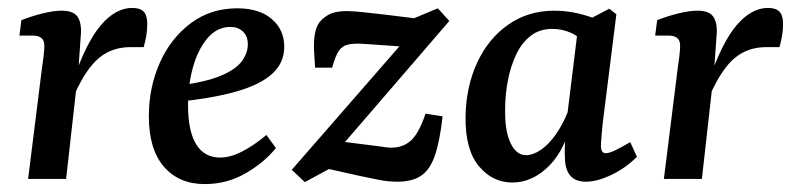

<svg xmlns="http://www.w3.org/2000/svg" viewBox="-20 -452 1998 485"><path d="M51 0 86 -280Q88 -292 90 -309Q92 -326 92 -337Q92 -350 84.5 -356Q77 -362 65 -362H29L34 -401Q59 -411 87 -418Q115 -425 136 -425Q167 -425 177 -408Q187 -391 184 -361L178 -276L147 0ZM164 -246Q197 -344 234.5 -388Q272 -432 314 -432Q334 -432 343 -422.5Q352 -413 352 -392Q352 -376 349.5 -361.5Q347 -347 343 -333H310Q263 -333 230 -305.5Q197 -278 168 -213Z M579 -431Q635 -431 666.5 -404Q698 -377 698 -334Q698 -293 667.5 -265.5Q637 -238 577.5 -221Q518 -204 431 -195L433 -236Q501 -245 538.5 -261Q576 -277 591 -297.5Q606 -318 606 -340Q606 -361 593.5 -372.5Q581 -384 562 -384Q529 -384 505 -356.5Q481 -329 468 -284Q455 -239 455 -186Q455 -121 475.5 -87.5Q496 -54 536 -54Q562 -54 592 -69.5Q622 -85 653 -111L677 -78Q647 -41 600 -14Q553 13 497 13Q432 13 394 -31Q356 -75 356 -158Q356 -231 383.5 -293Q411 -355 461.5 -393Q512 -431 579 -431Z M750 8 717 -23 1016 -366 1017 -333 902 -341Q875 -343 859.5 -339.5Q844 -336 835.5 -323Q827 -310 819 -281H776Q775 -298 774 -312Q773 -326 773 -336Q773 -363 779 -380.5Q785 -398 801 -409Q813 -418 826.5 -421Q840 -424 856 -424Q873 -424 899 -421Q925 -418 953 -415L1026 -406L1086 -431L1115 -399L822 -59V-97L941 -82Q947 -81 954.5 -80Q962 -79 969 -79Q998 -79 1018 -97Q1038 -115 1055 -165L1098 -158Q1091 -95 1078.5 -59Q1066 -23 1043.5 -8Q1021 7 984 7Q960 7 935.5 2Q911 -3 887 -8L811 -25Z M1274 9Q1224 9 1189.5 -32.5Q1155 -74 1156 -157Q1157 -232 1185 -293Q1213 -354 1263.5 -389.5Q1314 -425 1380 -425Q1410 -425 1438.5 -418.5Q1467 -412 1490 -402L1465 -335Q1446 -358 1423.5 -368.5Q1401 -379 1375 -379Q1343 -379 1320.5 -361.5Q1298 -344 1284 -314.5Q1270 -285 1263 -249Q1256 -213 1256 -176Q1255 -122 1269.5 -91Q1284 -60 1309 -60Q1326 -60 1345.5 -73Q1365 -86 1383 -111Q1401 -136 1415 -171L1428 -164Q1411 -78 1368.5 -34.5Q1326 9 1274 9ZM1460 7Q1433 7 1420 -9Q1407 -25 1407 -56Q1406 -68 1407 -87Q1408 -106 1409 -129L1441 -389L1519 -430L1537 -416L1502 -137Q1501 -124 1499.5 -108Q1498 -92 1498 -84Q1498 -65 1510 -65Q1519 -65 1533.5 -72Q1548 -79 1572 -93L1589 -56Q1560 -27 1524 -10Q1488 7 1460 7Z M1657 0 1692 -280Q1694 -292 1696 -309Q1698 -326 1698 -337Q1698 -350 1690.5 -356Q1683 -362 1671 -362H1635L1640 -401Q1665 -411 1693 -418Q1721 -425 1742 -425Q1773 -425 1783 -408Q1793 -391 1790 -361L1784 -276L1753 0ZM1770 -246Q1803 -344 1840.5 -388Q1878 -432 1920 -432Q1940 -432 1949 -422.5Q1958 -413 1958 -392Q1958 -376 1955.5 -361.5Q1953 -347 1949 -333H1916Q1869 -333 1836 -305.5Q1803 -278 1774 -213Z"/></svg>

Font: Yrsa Medium
Style: Italic
Weight: 500
Italic angle: -7.10001°
Designer: Anna Giedrys (Yrsa+Rasa design), David Brezina (Yrsa art-direction, Rasa art-direction, design)
Foundry: Rosetta Type Foundry
Version: Version 2.004